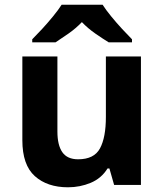

<svg xmlns="http://www.w3.org/2000/svg" viewBox="-20 -786 697 816"><path d="M579 -546V0H465L445 -70H437Q411 -28 365.5 -9Q320 10 269 10Q181 10 128 -37.5Q75 -85 75 -190V-546H224V-227Q224 -169 245 -139Q266 -109 312 -109Q380 -109 405 -155.5Q430 -202 430 -289V-546ZM416 -766Q430 -744 452.5 -716.5Q475 -689 499 -663Q523 -637 541 -619V-606H442Q416 -622 385 -643.5Q354 -665 328 -692Q302 -665 272 -644Q242 -623 216 -606H117V-619Q136 -638 159.5 -663.5Q183 -689 205.5 -716.5Q228 -744 242 -766Z"/></svg>

Font: Noto Sans Bamum
Style: Bold
Weight: 700
Designer: Monotype Design Team
Foundry: Monotype Imaging Inc.
Version: Version 2.002; ttfautohint (v1.8.4.7-5d5b)